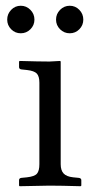

<svg xmlns="http://www.w3.org/2000/svg" viewBox="-20 -642 317 664"><path d="M189.9 -429.2V-74.2Q189.9 -52.7 200 -42Q210 -31.2 232.9 -28.8L252 -26.9Q261.2 -25.9 261.2 -19V0L258.8 2Q189.9 0 150.9 0L47.9 2L45.9 0V-19Q45.9 -25.9 54.2 -26.9L73.2 -28.8Q99.6 -31.7 107.9 -41.5Q116.2 -51.3 116.2 -74.2V-356Q116.2 -377.9 107.4 -387.5Q98.6 -397 73.2 -399.9L54.2 -401.9Q45.9 -402.8 45.9 -410.2V-429.2L47.9 -431.2Q115.7 -429.2 150.9 -429.2L188 -431.2ZM18.6 -540.8Q4.9 -554.7 4.9 -574.2Q4.9 -593.8 18.6 -607.9Q32.2 -622.1 51.8 -622.1Q71.3 -622.1 85.2 -607.9Q99.1 -593.8 99.1 -574.2Q99.1 -554.7 85.2 -540.8Q71.3 -526.9 51.8 -526.9Q32.2 -526.9 18.6 -540.8ZM187.7 -540.8Q173.8 -554.7 173.8 -574.2Q173.8 -593.8 187.7 -607.9Q201.7 -622.1 221.2 -622.1Q240.7 -622.1 254.4 -607.9Q268.1 -593.8 268.1 -574.2Q268.1 -554.7 254.4 -540.8Q240.7 -526.9 221.2 -526.9Q201.7 -526.9 187.7 -540.8Z"/></svg>

Font: Linux Libertine G
Style: Regular
Weight: 400
Designer: Philipp H. Poll
Foundry: Philipp H. Poll
Version: Version 4.7.5